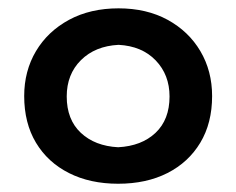

<svg xmlns="http://www.w3.org/2000/svg" viewBox="-20 -778 572 465"><path d="M266.1 -333Q198.2 -333 147 -358.9Q95.7 -384.8 67.1 -432.4Q38.6 -480 38.6 -545.4Q38.6 -606 67.1 -654.1Q95.7 -702.1 147.2 -730Q198.7 -757.8 267.1 -757.8Q335 -757.8 386 -730Q437 -702.1 465.3 -654.1Q493.7 -606 493.7 -545.4Q493.7 -480 465.1 -432.4Q436.5 -384.8 385.5 -358.9Q334.5 -333 266.1 -333ZM266.1 -421.4Q322.8 -424.3 356.7 -456.3Q390.6 -488.3 390.6 -544.4Q390.6 -596.7 357.2 -631.6Q323.7 -666.5 267.1 -669.4Q210.4 -666.5 176 -632.3Q141.6 -598.1 141.6 -544.4Q141.6 -488.3 175.8 -456.3Q210 -424.3 266.1 -421.4Z"/></svg>

Font: Pinar DS1 SemiBold
Style: Regular
Weight: 600
Designer: Amin Abedi
Version: Version 3.000